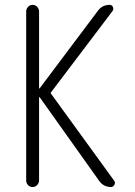

<svg xmlns="http://www.w3.org/2000/svg" viewBox="-20 -750 540 770"><path d="M85 -26.4V-704.1Q85 -713.9 92.3 -722.2Q99.6 -730.5 110.8 -730.5Q122.1 -730.5 129.4 -722.2Q136.7 -713.9 136.7 -704.1V-396.5Q136.7 -395.5 137.7 -394.5L139.6 -396.5L372.1 -706.1Q389.6 -730.5 419.9 -730.5Q428.7 -730.5 432.6 -722.2Q436.5 -713.9 431.6 -706.1L185.5 -380.9Q181.6 -377 185.5 -373L438.5 -24.4Q443.4 -16.6 438.5 -8.3Q433.6 0 424.8 0Q395.5 0 377.9 -24.4L139.6 -359.4Q139.6 -360.4 137.7 -360.4Q136.7 -360.4 136.7 -359.4V-26.4Q136.7 -16.6 129.4 -8.3Q122.1 0 110.8 0Q99.6 0 92.3 -7.8Q85 -15.6 85 -26.4Z"/></svg>

Font: Rounded-L Mgen+ 1mn light
Style: Regular
Weight: 200
Designer: [Source Han Sans]
Ryoko NISHIZUKA  (kana & ideographs); Paul D. Hunt (Latin, Greek & Cyrillic); Wenlong ZHANG  (bopomofo
Version: Version 1.059.20150602